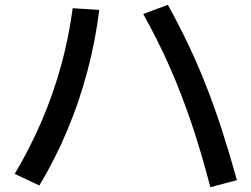

<svg xmlns="http://www.w3.org/2000/svg" viewBox="-20 -758 1040 795"><path d="M851 17Q813 -129 771.5 -251.5Q730 -374 681.5 -483.5Q633 -593 573 -700L675 -738Q720 -657 759 -575Q798 -493 832.5 -405.5Q867 -318 898.5 -221Q930 -124 961 -12ZM41 -38Q105 -146 153 -258Q201 -370 233 -486.5Q265 -603 281 -724L391 -717Q375 -588 342 -463.5Q309 -339 259.5 -220.5Q210 -102 143 10Z"/></svg>

Font: M PLUS 2 Thin Medium
Style: Regular
Weight: 500
Version: Version 1.001